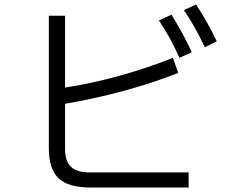

<svg xmlns="http://www.w3.org/2000/svg" viewBox="-20 -836 1040 853"><path d="M851 -816Q905 -734 943 -652L890 -626Q846 -720 797 -791ZM742 -771Q803 -670 832 -604L777 -579Q740 -665 686 -745ZM269 -176Q269 -120 295 -95Q321 -70 380 -70H818V-3H382Q283 -3 240 -44Q197 -85 197 -177V-766H269V-447Q383 -464 509.5 -499Q636 -534 748 -579L772 -512Q658 -467 526.5 -431.5Q395 -396 269 -375Z"/></svg>

Font: IBM Plex Sans JP
Style: Regular
Weight: 400
Designer: Mike Abbink; Paul van der Laan; Pieter van Rosmalen; Wujin Sim; Yejin Wi; Jinhee Kim; Boomi Park; Yona Kim; Kichan Ma
Foundry: Sandoll Inc.
Version: Version 1.000